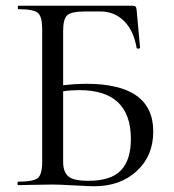

<svg xmlns="http://www.w3.org/2000/svg" viewBox="-20 -645 605 669"><path d="M281 -353Q514 -353 514 -187Q514 -102 456.5 -49Q399 4 308 4Q292 4 239 1Q186 -2 163 -2Q139 -2 98.5 -1Q58 0 43 0Q41 0 41 -6Q41 -12 43 -12Q96 -12 111.5 -24.5Q127 -37 127 -81V-544Q127 -587 112 -600Q97 -613 44 -613Q42 -613 42 -619Q42 -625 44 -625H442Q450 -625 452.5 -622Q455 -619 456 -611L468 -479Q468 -476 462.5 -475.5Q457 -475 456 -478Q446 -538 412.5 -571.5Q379 -605 330 -605H276Q229 -605 214.5 -592Q200 -579 200 -538V-348Q245 -353 281 -353ZM288 -15Q366 -15 401 -51Q436 -87 436 -161Q436 -331 256 -331Q227 -331 200 -327V-81Q200 -47 217.5 -31Q235 -15 288 -15Z"/></svg>

Font: Cormorant Garamond Book
Style: Regular
Weight: 500
Designer: Christian Thalmann (Catharsis Fonts)
Version: Version 1.000;PS 002.000;hotconv 1.0.88;makeotf.lib2.5.64775